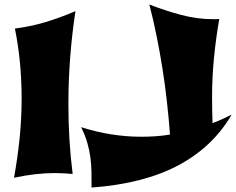

<svg xmlns="http://www.w3.org/2000/svg" viewBox="-20 -778 1060 862"><path d="M318.8 -728Q303.2 -626 295.2 -521.7Q287.1 -417.5 287.1 -311Q287.1 -231 291.7 -152.6Q296.4 -74.2 306.2 2.9Q285.6 1.5 266.1 0.2Q246.6 -1 228 -1Q182.6 -1 137.7 4.2Q92.8 9.3 43 20Q58.6 -66.4 67.9 -155.5Q77.1 -244.6 77.1 -336.9Q77.1 -416 69.8 -494.1Q62.5 -572.3 46.9 -649.9Q81.5 -654.3 114.5 -661.1Q147.5 -668 180.7 -677.7Q213.9 -687.5 248 -700Q282.2 -712.4 318.8 -728ZM1020 -263.2Q935.5 -118.2 780.3 -35.6Q625 46.9 391.1 64Q391.1 26.4 390.6 -6.8Q390.1 -40 385.7 -72.3Q381.3 -104.5 371.8 -137.5Q362.3 -170.4 344.2 -207Q413.6 -185.1 480.7 -174.6Q547.9 -164.1 614.3 -164.1Q646.5 -164.1 679 -166.3Q711.4 -168.5 743.2 -173.8Q737.8 -246.1 729.5 -320.8Q721.2 -395.5 709.5 -469.5Q697.8 -543.5 683.1 -616.2Q668.5 -689 650.4 -757.8Q723.1 -729.5 794.7 -710.7Q866.2 -691.9 937 -691.9Q943.8 -691.9 950.7 -691.9Q957.5 -691.9 964.4 -692.9Q949.2 -605.5 940.7 -518.1Q932.1 -430.7 932.1 -340.8Q932.1 -316.9 932.6 -286.1Q933.1 -255.4 934.1 -225.1Q956.1 -233.4 977.1 -242.9Q998 -252.4 1020 -263.2Z"/></svg>

Font: Shojumaru
Style: Regular
Weight: 400
Version: Version 1.001